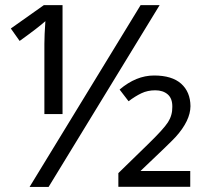

<svg xmlns="http://www.w3.org/2000/svg" viewBox="-20 -734 830 754"><path d="M606.9 -713.9 170.9 0H96.2L532.2 -713.9ZM225.6 -713.9V-286.1H154.3V-562Q154.3 -594.7 158.2 -650.9Q129.9 -625.5 57.1 -573.2L22.5 -622.1L152.3 -713.9ZM727.1 -0.5H444.8V-54.2L560.1 -166.5Q622.1 -226.6 639.6 -253.9Q657.2 -281.2 656.7 -314.5Q657.2 -347.2 638.7 -363.3Q620.1 -379.4 589.8 -379.4Q559.6 -379.4 535.2 -367.7Q510.7 -356 484.9 -336.4L449.7 -382.3Q514.6 -437.5 585 -437.5Q655.3 -437.5 691.4 -405.3Q727.5 -373 728 -316.9Q727.5 -260.3 669.9 -196.3Q649.4 -173.8 531.7 -62.5H727.1Z"/></svg>

Font: NotoSans
Style: Regular
Weight: 400
Designer: Monotype Design team
Foundry: Monotype Imaging Inc.
Version: Version 1.04